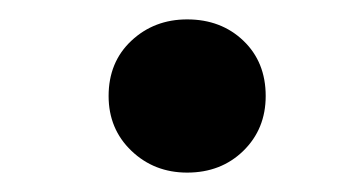

<svg xmlns="http://www.w3.org/2000/svg" viewBox="-20 -438 373 198"><path d="M173 -260Q139 -260 115.5 -282.5Q92 -305 92 -339Q92 -374 115.5 -396Q139 -418 173 -418Q208 -418 231 -396Q254 -374 254 -339Q254 -305 231 -282.5Q208 -260 173 -260Z"/></svg>

Font: LINE Seed Sans App
Style: Bold
Weight: 700
Designer: LINE VX Design & Dalton Maag Ltd & Sandoll Inc
Foundry: Dalton Maag Ltd
Version: Version 1.003